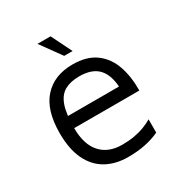

<svg xmlns="http://www.w3.org/2000/svg" viewBox="-164 -797 875 929"><g transform="rotate(-30 273.5 -332.0)"><path d="M286 15Q215 15 163 -14.5Q111 -44 83 -103Q55 -162 55 -250Q55 -379 113.5 -443.5Q172 -508 274 -508Q354 -508 402.5 -472Q451 -436 472 -375Q493 -314 492 -237H91L96 -303H445L417 -293Q414 -368 379.5 -405Q345 -442 274 -442Q225 -442 192.5 -424Q160 -406 144 -361.5Q128 -317 128 -237Q128 -146 170.5 -98.5Q213 -51 290 -51Q327 -51 358 -56.5Q389 -62 415 -72Q441 -82 461 -94V-20Q425 -3 381.5 6Q338 15 286 15ZM261 -564 178 -679H251L308 -564Z"/></g></svg>

Font: Maven Pro
Style: Regular
Weight: 400
Designer: Joe Prince
Foundry: Joe Prince
Version: Version 2.103